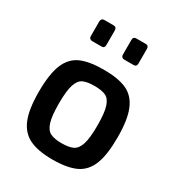

<svg xmlns="http://www.w3.org/2000/svg" viewBox="-183 -891 942 1016"><g transform="rotate(30 288.0 -383.5)"><path d="M47 -269Q47 -379 71.5 -438Q96 -497 147.5 -520Q199 -543 287 -543Q376 -543 427.5 -519.5Q479 -496 504 -436.5Q529 -377 529 -269Q529 -161 505 -102Q481 -43 429 -19Q377 5 287 5Q200 5 148 -20Q96 -45 71.5 -104Q47 -163 47 -269ZM405 -270Q405 -346 393 -383.5Q381 -421 356.5 -432.5Q332 -444 287 -444Q243 -444 218.5 -432.5Q194 -421 182 -383.5Q170 -346 170 -270Q170 -193 182 -155.5Q194 -118 218.5 -106Q243 -94 287 -94Q332 -94 356.5 -106Q381 -118 393 -155.5Q405 -193 405 -270ZM138 -662V-752Q138 -761 143 -766.5Q148 -772 157 -772H215Q224 -772 228.5 -766.5Q233 -761 233 -752V-662Q233 -643 215 -643H157Q149 -643 143.5 -648Q138 -653 138 -662ZM334 -662V-752Q334 -772 353 -772H411Q420 -772 424.5 -766.5Q429 -761 429 -752V-662Q429 -643 411 -643H353Q345 -643 339.5 -648Q334 -653 334 -662Z"/></g></svg>

Font: Exo SemiBold
Style: Regular
Weight: 600
Designer: Natanael Gama
Foundry: Natanael Gama
Version: Version 1.500